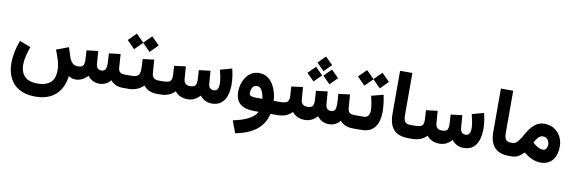

<svg xmlns="http://www.w3.org/2000/svg" viewBox="-62 -1228 6052 2024"><g transform="rotate(10 2964.0 -215.5)"><path d="M348.1 111.3C302.2 111.3 266.1 103.5 239.7 87.9C187 56.6 167 2 167 -60.5C167 -117.7 185.5 -185.1 209.5 -253.9L90.8 -299.3C59.1 -216.8 41.5 -132.3 41.5 -54.7C41.5 3.4 52.2 55.2 74.2 101.6C117.7 193.8 208 251 348.1 251C441.4 251 515.1 226.6 568.4 177.2C621.6 127.9 652.3 61 661.6 -23.4C681.6 -9.3 706.5 0 735.8 0C793 0 833.5 -27.3 866.7 -62.5C894 -27.3 932.6 0 990.7 0C1046.9 0 1085 -24.9 1111.8 -58.1C1138.7 -22.5 1185.1 0 1245.1 0H1258.8V-141.1H1244.1C1193.8 -141.1 1172.4 -157.7 1168.9 -206.1L1159.2 -347.2L1036.1 -332C1037.6 -312 1039.1 -290.5 1040.5 -268.6C1042 -246.6 1042.5 -229.5 1042.5 -217.8C1042.5 -168.5 1029.3 -141.1 990.2 -141.1C949.2 -141.1 933.6 -165.5 931.2 -206.1L921.4 -337.9L798.3 -322.8C801.3 -289.1 804.7 -230 804.7 -217.8C804.7 -189 800.3 -169.4 791 -158.2C781.7 -147 763.7 -141.1 736.8 -141.1C710.4 -141.6 689.9 -149.4 675.8 -165.5C661.6 -181.2 650.4 -200.2 643.1 -223.1L610.4 -323.7L480 -274.9C494.1 -241.2 506.8 -205.6 518.1 -168.5C529.3 -130.9 534.7 -94.7 534.7 -59.6C534.7 37.6 488.8 111.3 348.1 111.3Z M1207.5 -505.9 1290.5 -421.9 1373.5 -504.9 1455.6 -421.9 1539.1 -505.9 1455.6 -588.9 1373.5 -506.8 1290.5 -588.9ZM1239.3 0H1307.6C1368.7 0 1425.3 -23.9 1464.8 -63.5C1494.6 -25.9 1541 0 1606 0H1617.2V-141.1H1606.9C1554.2 -141.1 1532.2 -161.6 1528.8 -210.9L1519 -350.6L1397 -335.4C1399.4 -300.8 1401.9 -265.1 1401.9 -226.6C1401.9 -193.8 1395 -171.9 1381.8 -159.7C1368.2 -147.5 1343.3 -141.1 1307.6 -141.1H1239.3Z M1938 0C1995.1 0 2035.6 -27.3 2068.8 -62.5C2096.2 -27.3 2134.8 0 2193.4 0C2237.3 0 2272 -10.7 2297.4 -32.7C2322.8 -54.7 2340.8 -83 2351.6 -118.7C2361.8 -153.8 2367.2 -191.4 2367.2 -231.9C2367.2 -289.1 2357.9 -349.6 2344.7 -400.9L2218.3 -366.2C2223.6 -344.7 2243.7 -273.9 2243.7 -219.7C2243.7 -198.2 2240.2 -179.7 2232.9 -164.6C2225.6 -148.9 2211.9 -141.1 2192.4 -141.1C2150.9 -141.1 2135.7 -166.5 2133.3 -206.1L2123 -337.9L2000.5 -322.8C2003.4 -289.1 2006.8 -230 2006.8 -217.8C2006.8 -189 2002.4 -169.4 1993.2 -158.2C1983.9 -147 1965.8 -141.1 1939 -141.1C1895.5 -141.1 1872.1 -162.6 1869.1 -206.1L1858.9 -337.9L1736.3 -322.8C1739.3 -288.6 1742.7 -231.9 1742.7 -217.8C1742.7 -184.1 1735.4 -163.1 1720.2 -154.3C1705.1 -145.5 1679.2 -141.1 1643.6 -141.1H1597.7V0H1642.6C1718.3 0 1764.6 -23.9 1800.3 -61.5C1829.1 -24.4 1872.1 0 1938 0Z M2633.8 -403.8C2570.8 -403.8 2524.4 -372.1 2493.7 -325.7C2462.9 -278.8 2448.2 -223.1 2448.2 -174.8C2448.2 -51.8 2519 0 2650.4 0H2696.3C2671.9 64 2566.9 112.3 2444.8 135.7L2493.2 266.1C2681.2 229.5 2788.1 148.4 2825.2 0H2871.6V-141.1H2835C2831.5 -187.5 2821.8 -231 2805.7 -271C2772.9 -350.6 2715.8 -403.8 2633.8 -403.8ZM2649.9 -141.1C2627 -141.1 2607.9 -143.6 2593.8 -147.9C2579.1 -152.3 2571.8 -163.1 2571.8 -180.2C2571.8 -191.4 2573.7 -203.6 2577.6 -216.8C2585 -243.2 2602.1 -265.1 2632.8 -265.1C2650.9 -265.1 2665 -258.8 2676.3 -245.6C2697.8 -219.7 2708.5 -177.7 2712.4 -141.1Z M3218.3 -619.1 3296.9 -540.5 3375.5 -619.1 3296.9 -697.3ZM3303.7 -494.1 3382.3 -415.5 3460.9 -494.1 3382.3 -572.8ZM3133.3 -494.1 3211.9 -415.5 3290 -494.1 3211.9 -572.8ZM3447.8 0C3503.9 0 3541.5 -24.9 3568.4 -58.1C3595.2 -22.5 3642.1 0 3702.1 0H3715.8V-141.1H3701.2C3650.9 -141.1 3628.9 -157.7 3625.5 -206.1L3615.2 -347.2L3492.7 -332C3494.1 -312 3495.6 -290.5 3497.1 -268.6C3498.5 -246.6 3499 -229.5 3499 -217.8C3499 -168.9 3487.3 -141.1 3446.8 -141.1C3405.8 -141.1 3390.1 -165.5 3387.7 -206.1L3377.4 -337.9L3254.9 -322.8C3257.8 -289.1 3261.2 -230 3261.2 -217.8C3261.2 -189 3256.8 -169.4 3247.6 -158.2C3238.3 -147 3220.2 -141.1 3193.4 -141.1C3149.9 -141.1 3126.5 -162.6 3123.5 -206.1L3113.3 -337.9L2990.7 -322.8C2993.7 -288.6 2997.1 -231.9 2997.1 -217.8C2997.1 -184.1 2989.7 -163.1 2974.6 -154.3C2959.5 -145.5 2933.6 -141.1 2897.9 -141.1H2852.1V0H2897C2972.7 0 3019 -23.9 3054.7 -61.5C3083.5 -24.4 3126.5 0 3192.4 0C3249.5 0 3290 -27.3 3323.2 -62.5C3350.6 -27.3 3389.6 0 3447.8 0Z M3664.6 -548.8 3747.6 -464.8 3830.6 -547.9 3912.6 -464.8 3996.1 -548.8 3912.6 -631.8 3830.6 -549.8 3747.6 -631.8ZM3795.4 0C3843.3 0 3880.9 -10.3 3908.7 -30.3C3963.4 -70.3 3984.9 -142.1 3984.9 -228.5C3984.9 -283.2 3976.6 -344.7 3964.4 -405.8L3836.4 -372.6C3847.7 -322.3 3860.8 -267.6 3860.8 -223.1C3860.8 -199.2 3856.4 -179.7 3847.2 -164.6C3837.9 -148.9 3820.8 -141.1 3795.9 -141.1H3696.3V0Z M4091.3 -226.6C4091.3 -75.7 4154.8 0 4300.8 0H4313V-141.1H4300.8C4269 -141.1 4248.5 -148.9 4238.3 -164.1C4228 -179.2 4223.1 -203.6 4223.1 -238.3V-684.6H4091.3Z M4633.8 0C4690.9 0 4731.4 -27.3 4764.6 -62.5C4792 -27.3 4830.6 0 4889.2 0C4933.1 0 4967.8 -10.7 4993.2 -32.7C5018.6 -54.7 5036.6 -83 5047.4 -118.7C5057.6 -153.8 5063 -191.4 5063 -231.9C5063 -289.1 5053.7 -349.6 5040.5 -400.9L4914.1 -366.2C4919.4 -344.7 4939.5 -273.9 4939.5 -219.7C4939.5 -198.2 4936 -179.7 4928.7 -164.6C4921.4 -148.9 4907.7 -141.1 4888.2 -141.1C4846.7 -141.1 4831.5 -166.5 4829.1 -206.1L4818.8 -337.9L4696.3 -322.8C4699.2 -289.1 4702.6 -230 4702.6 -217.8C4702.6 -189 4698.2 -169.4 4689 -158.2C4679.7 -147 4661.6 -141.1 4634.8 -141.1C4591.3 -141.1 4567.9 -162.6 4564.9 -206.1L4554.7 -337.9L4432.1 -322.8C4435.1 -288.6 4438.5 -231.9 4438.5 -217.8C4438.5 -184.1 4431.2 -163.1 4416 -154.3C4400.9 -145.5 4375 -141.1 4339.4 -141.1H4293.5V0H4338.4C4414.1 0 4460.4 -23.9 4496.1 -61.5C4524.9 -24.4 4567.9 0 4633.8 0Z M5170.4 -226.6C5170.4 -75.7 5233.9 0 5379.9 0H5392.1V-141.1H5379.9C5348.1 -141.1 5327.6 -148.9 5317.4 -164.1C5307.1 -179.2 5302.2 -203.6 5302.2 -238.3V-684.6H5170.4Z M5715.8 11.2C5831.1 11.2 5888.2 -75.2 5888.2 -189.9C5888.2 -227.5 5879.9 -262.2 5863.8 -293.9C5831.1 -357.4 5770 -399.4 5688 -399.4C5600.1 -399.4 5548.8 -335.9 5509.8 -270.5C5470.2 -204.6 5439.5 -141.1 5391.6 -141.1H5372.6V0H5394C5431.2 0 5459.5 -6.3 5479 -19C5498 -31.2 5516.6 -46.4 5534.7 -64.5C5590.8 -21.5 5647.9 11.2 5715.8 11.2ZM5692.4 -265.1C5715.3 -265.1 5732.9 -257.8 5745.6 -242.7C5758.3 -227.5 5764.6 -209.5 5764.6 -189C5764.6 -172.9 5760.7 -158.7 5753.4 -146.5C5746.1 -133.8 5733.4 -127.4 5716.3 -127.4C5702.1 -127.4 5682.1 -131.8 5658.7 -145C5643.1 -154.3 5626.5 -166 5607.4 -183.1C5624 -216.8 5652.3 -265.1 5692.4 -265.1Z"/></g></svg>

Font: Vazirmatn ExtraBold
Style: Regular
Weight: 800
Designer: Saber Rastikerdar
Foundry: Saber Rastikerdar
Version: Version 33.003